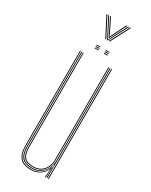

<svg xmlns="http://www.w3.org/2000/svg" viewBox="-213 -859 716 909"><g transform="rotate(30 145.5 -404.5)"><path d="M137 5Q93.8 5 74.9 -16.1Q56 -37.2 56 -86V-600H60V-86Q60 -39.2 77.9 -19.1Q95.8 1 137 1Q165 1 186.6 -14.6Q208.2 -30.2 217.2 -57.5H219.2L215.5 -6V0H211.2V-4.8L215.5 -44.5H214.5Q205.2 -22.5 183.9 -8.8Q162.5 5 137 5ZM227.2 0V-600H231.2V0ZM137 -11Q102.2 -11 87.1 -28.5Q72 -46 72 -86V-600H76V-86Q76 -48 90.2 -31.5Q104.5 -15 137 -15Q163.8 -15 180.1 -27.1Q196.5 -39.2 203.9 -57Q211.2 -74.8 211.2 -91.2V-600H215.2V-91.2Q215.2 -74.5 207.6 -55.8Q200 -37 182.9 -24Q165.8 -11 137 -11ZM137 -3Q97.8 -3 80.9 -22.2Q64 -41.5 64 -86V-600H68V-86Q68 -43.8 84 -25.4Q100 -7 137 -7Q166.5 -7 184.5 -21Q202.5 -35 210.9 -54.8Q219.2 -74.5 219.2 -91.2V-600H223.2V0H219.2V-10L221.2 -72.2H219.2Q215 -46.2 193 -24.6Q171 -3 137 -3ZM160 -661V-665H180V-661ZM110 -661V-665H130V-661ZM110 -653V-657H130V-653ZM160 -653V-657H180V-653ZM110 -645V-649H130V-645ZM160 -645V-649H180V-645ZM77 -813.8H82L137 -708H132ZM87 -813.8H92L139 -721.8L143 -713.5H145L149 -721.8L196 -813.8H201L146 -708H142ZM97 -813.8H102L139.5 -737.8L143 -728H145L148.5 -737.8L186 -813.8H191L151 -733.2L146 -722.2H142L137 -733.2ZM206 -813.8H211L156 -708H151Z"/></g></svg>

Font: Big Shoulders Inline Display Thin
Style: Regular
Weight: 100
Designer: Patric King
Foundry: XO Type Co
Version: Version 1.000